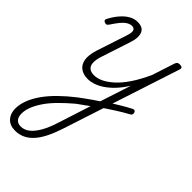

<svg xmlns="http://www.w3.org/2000/svg" viewBox="-349 -616 1350 1350"><g transform="rotate(45 326.0 58.5)"><path d="M416 36Q434 22 454.5 9Q475 -4 496 -16.5Q517 -29 536.5 -40Q556 -51 572 -59Q583 -65 590 -61Q597 -57 599.5 -48Q602 -39 599 -31Q596 -23 586 -19Q567 -9 544.5 4.5Q522 18 499 32.5Q476 47 452 63Q428 79 407 93ZM96 634Q44 634 15.5 603Q-13 572 -13 523Q-13 480 4.5 434.5Q22 389 55 342.5Q88 296 135.5 249.5Q183 203 241 158Q264 141 286.5 124.5Q309 108 331 93Q353 78 374 64L449 -166Q417 -115 384 -80.5Q351 -46 318.5 -24.5Q286 -3 256 6.5Q226 16 200 16Q157 16 128 -4.5Q99 -25 91.5 -66.5Q84 -108 105 -173L178 -395Q191 -433 185.5 -451Q180 -469 157 -469Q138 -469 118 -456.5Q98 -444 78.5 -419.5Q59 -395 36 -360Q30 -352 24 -349Q18 -346 8 -350Q-5 -354 -7 -362.5Q-9 -371 -3 -379Q18 -419 45 -450.5Q72 -482 102.5 -499.5Q133 -517 166 -517Q191 -517 208.5 -508.5Q226 -500 234 -482.5Q242 -465 241.5 -440.5Q241 -416 231 -385L159 -165Q145 -124 146 -94Q147 -64 164 -49Q181 -34 214 -34Q244 -34 278.5 -50Q313 -66 351.5 -100.5Q390 -135 427.5 -190.5Q465 -246 501 -325L556 -494Q561 -506 567.5 -510.5Q574 -515 587 -515Q604 -515 609.5 -508Q615 -501 610 -488L325 385Q305 446 282 492.5Q259 539 231 570.5Q203 602 169.5 618Q136 634 96 634ZM104 585Q139 585 169 561Q199 537 225 491Q251 445 271 381L350 136Q337 145 322.5 156Q308 167 292.5 177.5Q277 188 263 199Q210 244 168.5 286Q127 328 99.5 368.5Q72 409 57.5 446Q43 483 43 518Q43 538 50 553.5Q57 569 70.5 577Q84 585 104 585Z"/></g></svg>

Font: Playwrite CU ExtraLight
Style: Regular
Weight: 250
Designer: Veronika Burian, José Scaglione
Foundry: TypeTogether
Version: Version 1.002